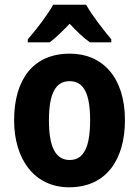

<svg xmlns="http://www.w3.org/2000/svg" viewBox="-20 -786 591 816"><path d="M346 -766H206C184 -725 132 -657 98 -619V-606H191C217 -625 244 -652 276 -685C307 -652 334 -626 362 -606H453V-619C417 -662 371 -721 346 -766ZM511 -275C511 -457 416 -558 277 -558C120 -558 40 -447 40 -275C40 -109 126 10 274 10C434 10 511 -111 511 -275ZM188 -274C188 -385 214 -441 276 -441C338 -441 363 -384 363 -275C363 -165 338 -106 276 -106C214 -106 188 -166 188 -274Z"/></svg>

Font: Noto Sans Oriya Cond Bold
Style: Bold
Weight: 700
Width: 3
Designer: Amélie Bonet and Sol Matas
Foundry: Google LLC
Version: Version 2.006